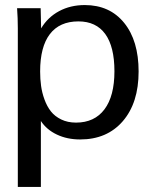

<svg xmlns="http://www.w3.org/2000/svg" viewBox="-20 -532 603 752"><path d="M137.2 -252Q137.2 -222.2 140.9 -195.6Q144.5 -168.9 154.3 -142.1Q164.1 -115.2 179.4 -95.7Q194.8 -76.2 220 -64Q245.1 -51.8 277.8 -51.8Q350.1 -51.8 389.2 -103.8Q428.2 -155.8 428.2 -252.9Q428.2 -349.1 392.3 -398.7Q356.4 -448.2 287.1 -448.2Q213.4 -448.2 175.3 -398.4Q137.2 -348.6 137.2 -252ZM49.8 200.2V-420.9Q49.8 -460.9 46.9 -500H139.2L141.1 -420.9Q167 -464.4 211.4 -488.3Q255.9 -512.2 312 -512.2Q409.7 -512.2 466.3 -442.4Q522.9 -372.6 522.9 -252Q522.9 -129.4 461.2 -57.6Q399.4 14.2 293.9 14.2Q243.2 14.2 202.9 -4.9Q162.6 -23.9 140.1 -58.1V200.2Z"/></svg>

Font: Perun
Style: Regular
Weight: 400
Version: Version 1.0000